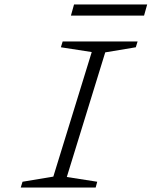

<svg xmlns="http://www.w3.org/2000/svg" viewBox="-20 -841 680 861"><path d="M406 -655H467L265 0H204ZM253 -629 261 -655H597L589 -629L427 -602ZM81 -26 243 -53 416 -26 409 0H73ZM298 -771 312 -821H640L626 -771Z"/></svg>

Font: Intel One Mono Light
Style: Italic
Weight: 300
Italic angle: -16°
Monospace: yes
Designer: Fred Shallcrass
Foundry: Frere-Jones Type LLC
Version: Version 1.004